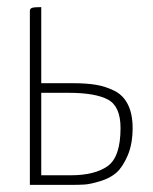

<svg xmlns="http://www.w3.org/2000/svg" viewBox="-20 -520 431 540"><path d="M185 -286Q223 -286 250 -281.5Q277 -277 302 -264.5Q327 -252 340 -225.5Q353 -199 353 -160Q353 -115 339 -82.5Q325 -50 307.5 -34.5Q290 -19 262 -10.5Q234 -2 218 -1Q202 0 179 0H64V-435V-489Q64 -496 70.5 -498Q77 -500 96 -500V-286ZM96 -27H178Q247 -27 283 -53Q319 -79 319 -160Q319 -221 283.5 -240Q248 -259 172 -259H96Z"/></svg>

Font: Yanone Kaffeesatz Thin
Style: Regular
Weight: 250
Designer: Yanone (Cyrillic: Daniel Pouzeot)
Foundry: Yanone
Version: Version 1.003;PS 001.003;hotconv 1.0.88;makeotf.lib2.5.64775